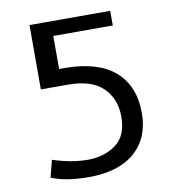

<svg xmlns="http://www.w3.org/2000/svg" viewBox="-81 -772 781 858"><g transform="rotate(-10 310.0 -342.5)"><path d="M84 -12.2 104 -89.8Q131.8 -81.1 151.9 -76.2Q210 -62 262.2 -62Q336.4 -62 389.6 -100.1Q442.9 -138.2 442.9 -226.1Q442.9 -307.1 391.4 -357.7Q339.8 -408.2 231.9 -408.2H109.9V-700.2H476.1V-633.8H206.1V-483.9H233.9Q382.8 -482.9 459.5 -416Q536.1 -349.1 536.1 -226.1Q536.1 -113.3 462.6 -49.1Q389.2 15.1 253.9 15.1Q182.1 15.1 127.9 2Q104 -4.4 84 -12.2Z"/></g></svg>

Font: Carme
Style: Regular
Weight: 400
Version: 1.000